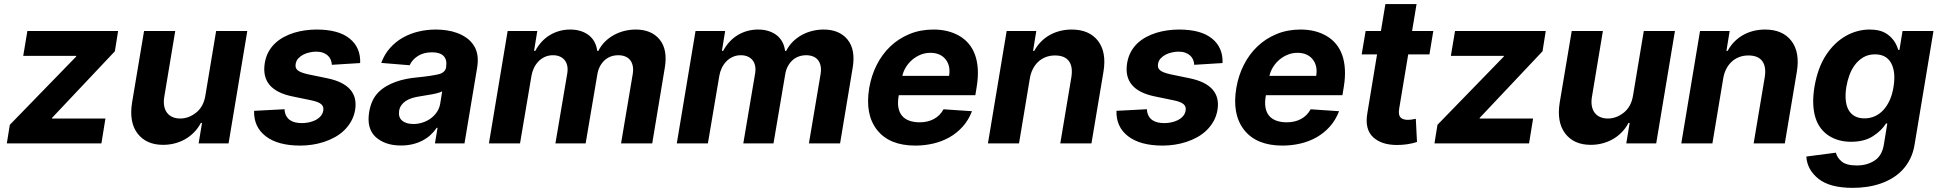

<svg xmlns="http://www.w3.org/2000/svg" viewBox="-20 -696 9420 932"><path d="M13.1 0 27.7 -90.2 349.1 -420.8 350.5 -424.7H92.7L112.9 -545.5H553.3L537.6 -447.1L233.3 -124.6L231.9 -120.7H491.8L472.3 0Z M621.1 -198.2 679.3 -545.5H830.6L777.3 -225.1Q773.4 -201 777 -181.6Q780.5 -162.3 790.7 -148.8Q800.8 -135.3 817.1 -128Q833.5 -120.7 854.8 -120.7Q896 -120.7 931.8 -149.1Q968 -177.6 976.9 -232.2L1029.1 -545.5H1180.4L1089.5 0H944.2L960.6 -99.1H954.9Q941.4 -73.5 921.9 -53.6Q902.3 -33.7 878.6 -20.2Q854.8 -6.7 827.6 0.2Q800.4 7.1 771.7 7.1Q690 7.1 647.7 -47.9Q605.8 -103 621.1 -198.2Z M1213.4 -158 1361.2 -165.8Q1362.2 -146.7 1369.1 -133.9Q1376.1 -121.1 1387.4 -113.1Q1398.8 -105.1 1413.9 -101.7Q1429 -98.4 1446.4 -98.4Q1461.3 -98.4 1478.3 -101.7Q1495.4 -105.1 1510.3 -112.4Q1525.2 -119.7 1536 -131.6Q1546.9 -143.5 1549.4 -160.5Q1552.2 -179.3 1538.7 -190.7Q1525.2 -202.1 1490.4 -209.2L1399.5 -228Q1244 -259.6 1265.3 -389.9Q1270.2 -420.1 1283.2 -443.9Q1296.2 -467.7 1315.2 -485.6Q1334.2 -503.6 1358 -516.3Q1381.7 -529.1 1408 -537.1Q1434.3 -545.1 1462.2 -548.8Q1490.1 -552.6 1517 -552.6Q1623.6 -552.6 1677.2 -508.9Q1731.2 -465.2 1728.3 -389.9L1590.9 -381.4Q1590.2 -394.9 1585.2 -406.6Q1580.3 -418.3 1570.7 -426.8Q1561.1 -435.4 1547.2 -440.3Q1533.4 -445.3 1514.6 -445.3Q1500.7 -445.3 1484.2 -441.9Q1467.7 -438.6 1453.1 -431.3Q1438.6 -424 1427.9 -412.5Q1417.3 -400.9 1415.1 -384.6Q1413.7 -375.7 1415.7 -368.6Q1417.6 -361.5 1424.2 -355.6Q1430.8 -349.8 1442.6 -345Q1454.5 -340.2 1472.7 -335.9L1568.5 -316.1Q1723.4 -284.1 1703.8 -162.3Q1698.5 -131.7 1684.5 -107.1Q1670.5 -82.4 1650.4 -63Q1630.3 -43.7 1605.1 -29.8Q1579.9 -16 1552 -6.9Q1524.1 2.1 1495.2 6.4Q1466.3 10.7 1438.2 10.7Q1327.8 10.7 1269.2 -35.2Q1211.3 -80.3 1213.4 -158Z M1772 -152.3Q1782.3 -213.4 1816.8 -247.9Q1833.8 -264.9 1855.3 -277.5Q1876.8 -290.1 1901.1 -298.8Q1925.4 -307.5 1951.7 -312.7Q1978 -317.8 2005 -320.3Q2041.5 -323.9 2067.1 -327.8Q2092.7 -331.7 2109 -335.6Q2141 -343.4 2145.6 -369.3V-371.4Q2150.9 -405.9 2133.5 -424Q2116.1 -442.1 2077.4 -442.1Q2036.6 -442.1 2008.9 -424.5Q1981.2 -407 1968.4 -379.3L1830.6 -390.6Q1846.2 -432.9 1873.6 -463.4Q1900.9 -494 1936.1 -513.7Q1971.2 -533.4 2012.1 -543Q2052.9 -552.6 2095.5 -552.6Q2121.1 -552.6 2147.7 -548.8Q2174.4 -545.1 2199 -536Q2223.7 -527 2245 -511.9Q2266.3 -496.8 2280.9 -473.7Q2306.8 -432.9 2296.2 -367.9L2234.7 0H2091.3L2104 -75.6H2099.8Q2087 -56.5 2069.6 -40.7Q2052.2 -24.9 2030.4 -13.5Q2008.5 -2.1 1982.4 4.1Q1956.3 10.3 1926.1 10.3Q1849.1 10.3 1803.6 -30.9Q1758.9 -72.1 1772 -152.3ZM1986.9 -94.1Q2009.6 -94.1 2031.4 -101.2Q2053.3 -108.3 2071 -121.3Q2088.8 -134.2 2101.2 -152.9Q2113.6 -171.5 2117.2 -195L2126.4 -252.8Q2119.7 -248.6 2106.4 -244.9Q2093 -241.1 2077.4 -238.3Q2061.8 -235.4 2046 -233Q2030.2 -230.5 2018.1 -228.3Q1997.9 -225.5 1980.5 -220Q1963.1 -214.5 1949.9 -206Q1936.8 -197.4 1928.3 -185.4Q1919.7 -173.3 1917.3 -157.3Q1913 -126.4 1932.2 -110.3Q1951.3 -94.1 1986.9 -94.1Z M2353.3 0 2444.2 -545.5H2588.1L2572.4 -449.2H2578.5Q2591.3 -473.4 2608.8 -492.5Q2626.4 -511.7 2648.1 -525Q2669.7 -538.4 2695 -545.5Q2720.2 -552.6 2748.2 -552.6Q2775.9 -552.6 2798.8 -545.3Q2821.7 -538 2838.6 -524.7Q2855.5 -511.4 2865.8 -492.2Q2876.1 -473 2878.9 -449.2H2884.6Q2897.4 -474.8 2916.9 -494Q2936.4 -513.1 2960.4 -526.3Q2984.4 -539.4 3011.4 -546Q3038.4 -552.6 3066.1 -552.6Q3142 -552.6 3181.8 -504.3Q3221.9 -455.6 3207 -366.8L3146 0H2994.7L3051.5 -337Q3055 -359.7 3051.3 -376.8Q3047.6 -393.8 3038.2 -405.2Q3028.8 -416.5 3014.2 -422.2Q2999.6 -427.9 2981.5 -427.9Q2960.9 -427.9 2943.5 -421.2Q2926.1 -414.4 2913 -401.8Q2899.9 -389.2 2891.2 -371.8Q2882.5 -354.4 2879.3 -333.1L2822.8 0H2676.1L2733.7 -340.2Q2736.9 -360.4 2733.5 -376.6Q2730.1 -392.8 2720.9 -404.1Q2711.6 -415.5 2697.3 -421.7Q2682.9 -427.9 2664.1 -427.9Q2642.4 -427.9 2624.6 -419.7Q2606.9 -411.6 2593.6 -397.7Q2580.3 -383.9 2571.6 -365.6Q2562.9 -347.3 2559.7 -327.4L2504.3 0Z M3265.3 0 3356.2 -545.5H3500L3484.4 -449.2H3490.4Q3503.2 -473.4 3520.8 -492.5Q3538.4 -511.7 3560 -525Q3581.7 -538.4 3606.9 -545.5Q3632.1 -552.6 3660.2 -552.6Q3687.9 -552.6 3710.8 -545.3Q3733.7 -538 3750.5 -524.7Q3767.4 -511.4 3777.7 -492.2Q3788 -473 3790.8 -449.2H3796.5Q3809.3 -474.8 3828.8 -494Q3848.4 -513.1 3872.3 -526.3Q3896.3 -539.4 3923.3 -546Q3950.3 -552.6 3978 -552.6Q4054 -552.6 4093.8 -504.3Q4133.9 -455.6 4119 -366.8L4057.9 0H3906.6L3963.4 -337Q3967 -359.7 3963.2 -376.8Q3959.5 -393.8 3950.1 -405.2Q3940.7 -416.5 3926.1 -422.2Q3911.6 -427.9 3893.5 -427.9Q3872.9 -427.9 3855.5 -421.2Q3838.1 -414.4 3824.9 -401.8Q3811.8 -389.2 3803.1 -371.8Q3794.4 -354.4 3791.2 -333.1L3734.7 0H3588.1L3645.6 -340.2Q3648.8 -360.4 3645.4 -376.6Q3642 -392.8 3632.8 -404.1Q3623.6 -415.5 3609.2 -421.7Q3594.8 -427.9 3576 -427.9Q3554.3 -427.9 3536.6 -419.7Q3518.8 -411.6 3505.5 -397.7Q3492.2 -383.9 3483.5 -365.6Q3474.8 -347.3 3471.6 -327.4L3416.2 0Z M4199.6 -270.2Q4209.9 -329.9 4236 -381.4Q4262.1 -432.9 4302 -470.9Q4342 -508.9 4394.7 -530.7Q4447.4 -552.6 4511 -552.6Q4583.5 -552.6 4636.4 -522Q4663 -506.7 4682.4 -483.7Q4701.7 -460.6 4712.9 -429.9Q4724.1 -399.1 4726.4 -360.6Q4728.7 -322.1 4721.2 -275.6L4714.5 -234H4343L4342.3 -230.1Q4336.6 -198.2 4340.9 -174.2Q4345.2 -150.2 4358.5 -134.2Q4371.8 -118.3 4393.6 -110.3Q4415.5 -102.3 4444.6 -102.3Q4483.3 -102.3 4513.1 -118.3Q4543 -134.2 4560 -165.5L4698.2 -156.2Q4681.5 -112.9 4653.1 -81.3Q4624.6 -49.7 4588.4 -29.3Q4552.2 -8.9 4509.9 0.9Q4467.7 10.7 4423.3 10.7Q4297.2 10.7 4237.6 -65Q4177.6 -141 4199.6 -270.2ZM4360.1 -327.8H4587Q4595.2 -376.4 4570 -408Q4544.7 -439.6 4495.7 -439.6Q4471.2 -439.6 4448.9 -430.6Q4426.5 -421.5 4408.4 -406.1Q4390.3 -390.6 4377.7 -370.4Q4365.1 -350.1 4360.1 -327.8Z M4866.5 -545.5H5010.3L4994.7 -449.2H5000.7Q5013.5 -473.4 5032.1 -492.5Q5050.8 -511.7 5073.9 -525Q5096.9 -538.4 5124.5 -545.5Q5152 -552.6 5182.2 -552.6Q5267 -552.6 5309.7 -497.9Q5352.3 -442.8 5336.3 -347.3L5278.1 0H5126.8L5180.4 -320.3Q5188.9 -371.8 5168.7 -399.3Q5148.4 -426.8 5101.2 -426.8Q5076 -426.8 5055.2 -418.5Q5034.4 -410.2 5018.8 -395.2Q5003.2 -380.3 4993.1 -359.9Q4983 -339.5 4979 -315.3L4926.5 0H4775.6Z M5399.5 -158 5547.2 -165.8Q5548.3 -146.7 5555.2 -133.9Q5562.1 -121.1 5573.5 -113.1Q5584.9 -105.1 5600 -101.7Q5615.1 -98.4 5632.5 -98.4Q5647.4 -98.4 5664.4 -101.7Q5681.5 -105.1 5696.4 -112.4Q5711.3 -119.7 5722.1 -131.6Q5733 -143.5 5735.4 -160.5Q5738.3 -179.3 5724.8 -190.7Q5711.3 -202.1 5676.5 -209.2L5585.6 -228Q5430 -259.6 5451.3 -389.9Q5456.3 -420.1 5469.3 -443.9Q5482.2 -467.7 5501.2 -485.6Q5520.2 -503.6 5544 -516.3Q5567.8 -529.1 5594.1 -537.1Q5620.4 -545.1 5648.3 -548.8Q5676.1 -552.6 5703.1 -552.6Q5809.7 -552.6 5863.3 -508.9Q5917.3 -465.2 5914.4 -389.9L5777 -381.4Q5776.3 -394.9 5771.3 -406.6Q5766.3 -418.3 5756.7 -426.8Q5747.2 -435.4 5733.3 -440.3Q5719.5 -445.3 5700.6 -445.3Q5686.8 -445.3 5670.3 -441.9Q5653.8 -438.6 5639.2 -431.3Q5624.6 -424 5614 -412.5Q5603.3 -400.9 5601.2 -384.6Q5599.8 -375.7 5601.7 -368.6Q5603.7 -361.5 5610.3 -355.6Q5616.8 -349.8 5628.7 -345Q5640.6 -340.2 5658.7 -335.9L5754.6 -316.1Q5909.4 -284.1 5889.9 -162.3Q5884.6 -131.7 5870.6 -107.1Q5856.5 -82.4 5836.5 -63Q5816.4 -43.7 5791.2 -29.8Q5766 -16 5738.1 -6.9Q5710.2 2.1 5681.3 6.4Q5652.3 10.7 5624.3 10.7Q5513.8 10.7 5455.3 -35.2Q5397.4 -80.3 5399.5 -158Z M5981.5 -270.2Q5991.8 -329.9 6017.9 -381.4Q6044 -432.9 6084 -470.9Q6123.9 -508.9 6176.7 -530.7Q6229.4 -552.6 6293 -552.6Q6365.4 -552.6 6418.3 -522Q6445 -506.7 6464.3 -483.7Q6483.7 -460.6 6494.9 -429.9Q6506 -399.1 6508.3 -360.6Q6510.7 -322.1 6503.2 -275.6L6496.4 -234H6125L6124.3 -230.1Q6118.6 -198.2 6122.9 -174.2Q6127.1 -150.2 6140.4 -134.2Q6153.8 -118.3 6175.6 -110.3Q6197.4 -102.3 6226.6 -102.3Q6265.3 -102.3 6295.1 -118.3Q6324.9 -134.2 6342 -165.5L6480.1 -156.2Q6463.4 -112.9 6435 -81.3Q6406.6 -49.7 6370.4 -29.3Q6334.2 -8.9 6291.9 0.9Q6249.6 10.7 6205.3 10.7Q6079.2 10.7 6019.5 -65Q5959.5 -141 5981.5 -270.2ZM6142 -327.8H6369Q6377.1 -376.4 6351.9 -408Q6326.7 -439.6 6277.7 -439.6Q6253.2 -439.6 6230.8 -430.6Q6208.5 -421.5 6190.3 -406.1Q6172.2 -390.6 6159.6 -370.4Q6147 -350.1 6142 -327.8Z M6589.8 -431.8 6609 -545.5H6683.2L6704.9 -676.1H6856.2L6834.5 -545.5H6937.5L6918.7 -431.8H6815.7L6771.7 -167.6Q6769.2 -152 6771.1 -141.7Q6773.1 -131.4 6778.9 -125.4Q6784.8 -119.3 6793.9 -116.8Q6802.9 -114.3 6814.3 -114.3Q6824.9 -114.3 6835.9 -116.3Q6846.9 -118.3 6852.6 -119.3L6858.3 -6.7Q6834.9 0.7 6810.5 4.3Q6786.2 7.8 6761.4 7.8Q6687.5 7.8 6646.7 -28.8Q6603.3 -67.8 6617.5 -147.7L6664.4 -431.8Z M6943.2 0 6957.7 -90.2 7279.1 -420.8 7280.5 -424.7H7022.7L7043 -545.5H7483.3L7467.7 -447.1L7163.4 -124.6L7161.9 -120.7H7421.9L7402.3 0Z M7551.1 -198.2 7609.4 -545.5H7760.7L7707.4 -225.1Q7703.5 -201 7707 -181.6Q7710.6 -162.3 7720.7 -148.8Q7730.8 -135.3 7747.2 -128Q7763.5 -120.7 7784.8 -120.7Q7826 -120.7 7861.9 -149.1Q7898.1 -177.6 7907 -232.2L7959.2 -545.5H8110.4L8019.5 0H7874.3L7890.6 -99.1H7884.9Q7871.4 -73.5 7851.9 -53.6Q7832.4 -33.7 7808.6 -20.2Q7784.8 -6.7 7757.6 0.2Q7730.5 7.1 7701.7 7.1Q7620 7.1 7577.8 -47.9Q7535.9 -103 7551.1 -198.2Z M8232.2 -545.5H8376.1L8360.4 -449.2H8366.5Q8379.3 -473.4 8397.9 -492.5Q8416.5 -511.7 8439.6 -525Q8462.7 -538.4 8490.2 -545.5Q8517.8 -552.6 8547.9 -552.6Q8632.8 -552.6 8675.4 -497.9Q8718 -442.8 8702.1 -347.3L8643.8 0H8492.5L8546.2 -320.3Q8554.7 -371.8 8534.4 -399.3Q8514.2 -426.8 8467 -426.8Q8441.8 -426.8 8421 -418.5Q8400.2 -410.2 8384.6 -395.2Q8369 -380.3 8358.8 -359.9Q8348.7 -339.5 8344.8 -315.3L8292.3 0H8141.3Z M8891.7 45.1Q8897.7 70 8920.8 88.8Q8943.5 107.2 8994 107.2Q9043 107.2 9079.9 83.1Q9116.5 59.3 9125 3.2L9141.3 -96.6H9134.9Q9125 -80.3 9109.6 -65Q9094.1 -49.7 9072.4 -35.5Q9030.5 -7.8 8965.2 -7.8Q8903.8 -7.8 8858.3 -36.6Q8835.6 -51.1 8818.9 -72.8Q8802.2 -94.5 8792.8 -123.9Q8783.4 -153.4 8781.8 -190.7Q8780.2 -228 8787.6 -273.8Q8803.3 -366.8 8843.8 -428.6Q8864 -459.5 8888.3 -482.8Q8912.6 -506 8939.8 -521.5Q8967 -536.9 8996.1 -544.7Q9025.2 -552.6 9055 -552.6Q9101.2 -552.6 9129.3 -537.3Q9143.5 -529.5 9154.1 -519.7Q9164.8 -509.9 9172.6 -499.1Q9180.4 -488.3 9185.7 -476.7Q9191.1 -465.2 9194.2 -453.8H9200.3L9215.2 -545.5H9365.4L9273.8 5.3Q9267.8 43 9253 73.2Q9238.3 103.3 9216.8 126.8Q9195.3 150.2 9168 167.1Q9140.6 183.9 9109.4 194.8Q9078.1 205.6 9043.7 210.8Q9009.2 215.9 8973.7 215.9Q8862.6 215.9 8807.5 172.2Q8752.1 128.2 8748.2 63.9ZM9030.5 -121.4Q9057.2 -121.4 9080.4 -131.7Q9103.7 -142 9122 -161.8Q9140.3 -181.5 9153.1 -209.9Q9165.8 -238.3 9171.5 -274.5Q9183.2 -346.2 9160.2 -389.2Q9136.7 -432.2 9081.7 -432.2Q9049.4 -432.2 9025.2 -418Q9001.1 -403.8 8984.2 -381.2Q8967.3 -358.7 8957.2 -330.6Q8947.1 -302.6 8942.5 -274.5Q8936.8 -239.3 8939.5 -210.9Q8942.1 -182.5 8953.1 -162.6Q8964.1 -142.8 8983.5 -132.1Q9002.8 -121.4 9030.5 -121.4Z"/></svg>

Font: Inter P
Style: Bold Italic
Weight: 700
Italic angle: 9.39999°
Designer: Rasmus Andersson
Foundry: rsms
Version: Version 3.018;git-588b23468